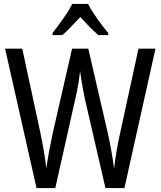

<svg xmlns="http://www.w3.org/2000/svg" viewBox="-20 -963 822 983"><path d="M431 -943H350C329 -900 285 -840 249 -794V-783H299C326 -806 358 -841 391 -876C423 -841 454 -808 484 -783H534V-794C499 -836 453 -898 431 -943ZM776 -714H689L594 -277C582 -222 571 -161 564 -100C556 -162 545 -222 533 -277L432 -714H349L249 -277C237 -221 225 -157 217 -100C213 -145 202 -208 188 -277L94 -714H6L167 0H263L366 -459C378 -509 386 -564 390 -599C397 -546 407 -493 414 -459L520 0H617Z"/></svg>

Font: Noto Sans Myanmar UI Condensed
Style: Regular
Weight: 400
Width: 3
Designer: Monotype Design Team
Foundry: Monotype Imaging Inc.
Version: Version 2.103